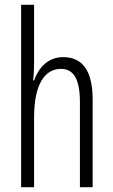

<svg xmlns="http://www.w3.org/2000/svg" viewBox="-20 -780 472 800"><path d="M122 -519V-760H68V0H122V-289C122 -430 167 -493 234 -493C284 -493 313 -455 313 -354V0H366V-365C366 -482 326 -542 243 -542C179 -542 140 -496 122 -445H118C121 -468 122 -489 122 -519Z"/></svg>

Font: Noto Sans Thai Looped ExtraCondensed Light
Style: Regular
Weight: 300
Width: 2
Designer: Sasikarn Vongin, Ben Mitchell
Foundry: The Fontpad Ltd
Version: Version 1.001